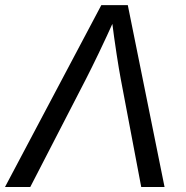

<svg xmlns="http://www.w3.org/2000/svg" viewBox="-42 -748 746 768"><path d="M-22 0 363.3 -727.5H469.2L616.2 0H522.9L440.9 -432.6Q434.1 -468.8 424.6 -530.3Q415 -591.8 403.3 -684.1H421.9Q381.8 -595.2 352.5 -534.4Q323.2 -473.6 302.2 -432.6L79.1 0Z"/></svg>

Font: Inter 17pt
Style: Italic
Weight: 400
Italic angle: -9.3988°
Version: Version 4.001;git-66647c0bb